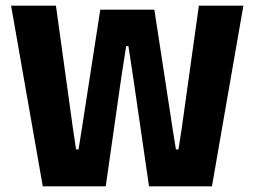

<svg xmlns="http://www.w3.org/2000/svg" viewBox="-20 -659 900 679"><path d="M353.9 0H131.3L19.2 -639H177.8L238.5 -200.7L249 -130.7H257.7L269 -200.7L334.6 -624.7H525.9L590.9 -200.7L602.2 -130.7H611.1L622 -200.4L683.3 -639H840.7L729.5 0H507L451.3 -383.3L434.2 -495.8H426.2L408.7 -383.3Z"/></svg>

Font: Anek Malayalam Medium
Style: Regular
Weight: 500
Designer: Maithili Shingre (Malayalam) & Yesha Goshar (Latin)
Foundry: Ek Type
Version: Version 1.003